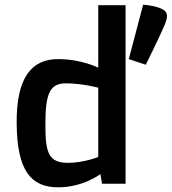

<svg xmlns="http://www.w3.org/2000/svg" viewBox="-20 -781 730 816"><path d="M527.3 -529.8 599.6 -505.9C599.6 -505.9 655.8 -620.1 672.4 -658.2C701.7 -720.2 693.4 -735.8 650.4 -750C622.6 -758.8 588.4 -761.2 588.4 -761.2ZM227.5 15.1C333.5 15.1 406.7 -41 406.7 -41L413.6 0H513.7V-758.8H397.5V-493.2C397.5 -493.2 327.6 -529.8 226.6 -529.8C115.7 -529.8 48.8 -453.6 50.8 -255.4C52.7 -55.7 111.3 15.1 227.5 15.1ZM268.6 -88.9C186.5 -88.9 172.9 -132.8 172.9 -248C172.9 -381.8 189.5 -426.8 260.7 -426.8C329.6 -426.8 397.5 -408.2 397.5 -408.2V-113.8C397.5 -113.8 336.4 -88.9 268.6 -88.9Z"/></svg>

Font: Doppio One
Style: Regular
Weight: 400
Designer: Szymon Celej
Foundry: Sorkin Type Co
Version: Version 1.002